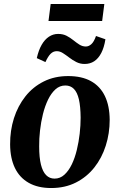

<svg xmlns="http://www.w3.org/2000/svg" viewBox="-20 -935 604 968"><path d="M323.5 -551.5Q392.5 -551.5 438.8 -525.8Q485 -500 508.8 -450.8Q532.5 -401.5 533 -331Q533 -262.5 513.2 -200.5Q493.5 -138.5 455.5 -90.5Q417.5 -42.5 362.8 -14.8Q308 13 238 13Q171 13 124.8 -13.2Q78.5 -39.5 55 -88.5Q31.5 -137.5 31 -206.5Q30.5 -276.5 50.2 -338.8Q70 -401 108 -449Q146 -497 200.5 -524.2Q255 -551.5 323.5 -551.5ZM309.5 -504Q281 -504 259.5 -484.5Q238 -465 222.2 -432.5Q206.5 -400 196.5 -359.8Q186.5 -319.5 181.8 -277.2Q177 -235 177.5 -197Q177.5 -140.5 186.5 -104.8Q195.5 -69 212.8 -51.8Q230 -34.5 255 -34.5Q283 -34.5 304.5 -54Q326 -73.5 341.8 -106Q357.5 -138.5 367.2 -178.8Q377 -219 381.8 -261.2Q386.5 -303.5 386.5 -342Q386 -398.5 377.8 -434Q369.5 -469.5 352.5 -486.8Q335.5 -504 309.5 -504ZM165.5 -642Q174.5 -682 190 -709Q205.5 -736 226.8 -750Q248 -764 273 -764Q297.5 -764 315.8 -754.5Q334 -745 349.5 -732.5Q365 -720 380.2 -710.2Q395.5 -700.5 413 -700.5Q427 -700.5 440.2 -712Q453.5 -723.5 464 -753.5L511.5 -737Q505 -695.5 490.5 -667.8Q476 -640 455 -626.2Q434 -612.5 406.5 -612.5Q384 -612.5 364.8 -622.2Q345.5 -632 329 -644.8Q312.5 -657.5 297.2 -667.2Q282 -677 266 -677Q248.5 -677 235.2 -663.8Q222 -650.5 209 -622ZM235.5 -915H506L495 -829H224.5Z"/></svg>

Font: Merriweather 60pt
Style: Bold Italic
Weight: 700
Italic angle: -7.8°
Version: Version 2.101